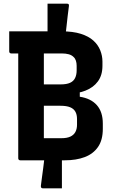

<svg xmlns="http://www.w3.org/2000/svg" viewBox="-20 -870 640 1042"><path d="M354 -837Q351 -813 347.5 -785Q344 -757 341 -727Q338 -697 334.5 -670Q331 -643 329 -620H238Q238 -624 238 -640Q238 -656 238 -675.5Q238 -695 238 -711Q238 -727 238 -732Q238 -738 238 -754.5Q238 -771 238 -792Q238 -813 238 -829.5Q238 -846 238 -850Q241 -850 252 -850Q263 -850 277 -850Q291 -850 305.5 -850Q320 -850 330 -850Q340 -850 344 -850Q350 -850 352.5 -847Q355 -844 354 -837ZM202 137Q203 123 207 98Q211 73 214.5 42Q218 11 222 -19.5Q226 -50 230 -75H316Q316 -70 316 -52Q316 -34 316 -12Q316 10 316 28.5Q316 47 316 51Q316 55 316 70Q316 85 316 102.5Q316 120 316 134Q316 148 316 152Q312 152 301.5 152Q291 152 277 152Q263 152 249 152Q235 152 224.5 152Q214 152 212 152Q206 152 203.5 148Q201 144 202 137ZM331 0Q301 0 261.5 0Q222 0 185 0Q148 0 121 0Q94 0 90 0Q85 0 82 -3Q79 -6 79 -11Q79 -93 79 -168.5Q79 -244 79 -317.5Q79 -391 79 -466.5Q79 -542 79 -624H225L218 -604Q218 -571 218 -541Q218 -511 218 -482Q218 -437 218 -393.5Q218 -350 218 -306Q218 -262 218 -215.5Q218 -169 218 -120Q235 -120 250.5 -120Q266 -120 282 -120Q298 -120 314 -120Q343 -120 361.5 -128.5Q380 -137 389 -153.5Q398 -170 398 -193V-224Q398 -248 389 -264Q380 -280 360.5 -288Q341 -296 308 -296H147L152 -381H413V-345Q473 -336 505.5 -299.5Q538 -263 538 -199V-171Q538 -110 512 -72.5Q486 -35 440 -17.5Q394 0 331 0ZM30 -700Q101 -700 172 -700Q243 -700 313 -700Q376 -700 418.5 -686.5Q461 -673 486.5 -650Q512 -627 524 -597Q536 -567 536 -536V-513Q536 -462 511.5 -428.5Q487 -395 443.5 -378Q400 -361 341 -361Q283 -361 242.5 -361Q202 -361 169 -361L152 -348L147 -412Q188 -412 229 -412Q270 -412 310 -412Q341 -412 360 -420.5Q379 -429 387.5 -446.5Q396 -464 396 -488V-513Q396 -528 392 -540.5Q388 -553 379 -561Q369 -571 353 -575.5Q337 -580 314 -580Q269 -580 223.5 -580Q178 -580 132.5 -580Q87 -580 41 -580Q36 -580 33 -583Q30 -586 30 -591Q30 -621 30 -646Q30 -671 30 -700Z"/></svg>

Font: RecMonoLinear Nerd Font Mono
Style: Bold
Weight: 700
Monospace: yes
Version: Version 1.085; ttfautohint (v1.8.4.7-5d5b);Nerd Fonts 3.2.1